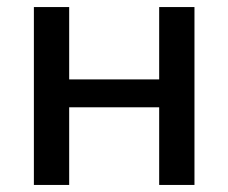

<svg xmlns="http://www.w3.org/2000/svg" viewBox="-20 -524 647 544"><path d="M76 0V-504H176V-299H431V-504H531V0H431V-220H176V0Z"/></svg>

Font: Mulish SemiBold
Style: Regular
Weight: 600
Designer: Vernon Adams
Foundry: Vernon Adams
Version: Version 3.603; ttfautohint (v1.8.3)